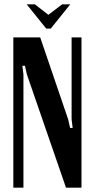

<svg xmlns="http://www.w3.org/2000/svg" viewBox="-20 -873 441 893"><path d="M297 -318 306 -278H318L313 -318V-699H359V0H287L105 -527L96 -567H84L89 -527V0H42V-699H167ZM142 -853 205 -804 269 -853H307L216 -740H195L104 -853Z"/></svg>

Font: Moniqa ExtBd Paragraph
Style: Regular
Weight: 800
Designer: Rajesh Rajput
Foundry: Rajesh Rajput
Version: Version 1.000